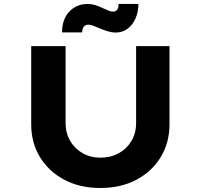

<svg xmlns="http://www.w3.org/2000/svg" viewBox="-20 -930 1000 956"><path d="M479.6 6Q377.5 6 299.9 -35.2Q222.4 -76.4 178.9 -147.9Q135.4 -219.4 135.4 -311V-700.4H306.6V-317Q306.6 -267.1 329.5 -228.2Q352.4 -189.3 391.7 -167.1Q431.1 -144.9 479.6 -144.9Q531 -144.9 571.2 -167.1Q611.3 -189.3 634.5 -228.2Q657.7 -267.1 657.7 -317V-700.4H823.9V-311Q823.9 -219.4 780.3 -147.9Q736.8 -76.4 659.6 -35.2Q582.4 6 479.6 6ZM556.5 -768Q536.9 -768 516.6 -774.1Q496.3 -780.1 472.4 -790.4Q454.2 -798.6 442 -802.9Q429.7 -807.1 419.7 -807.1Q405.5 -807.1 397.3 -796.9Q389.1 -786.6 389.1 -768.6H289.1Q289.1 -834.6 325.3 -872.5Q361.4 -910.3 416.9 -910.3Q434.5 -910.3 452.2 -905.3Q469.9 -900.3 496.3 -887.7Q512.6 -880 523.5 -876Q534.5 -872 543.5 -872Q556.9 -872 564 -882.6Q571.2 -893.1 570.2 -910.3H669.1Q669.1 -871.5 655.1 -838.9Q641.1 -806.3 615.7 -787.2Q590.4 -768 556.5 -768Z"/></svg>

Font: Lexend Mega
Style: Regular
Weight: 400
Designer: Bonnie Shaver-Troup, Thomas Jockin
Foundry: Lexend
Version: Version 1.007